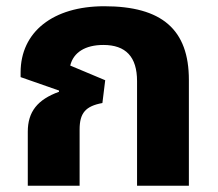

<svg xmlns="http://www.w3.org/2000/svg" viewBox="-20 -595 699 615"><path d="M69 0H235V-180C235 -233 254 -255 308 -265L317 -338L205 -385C215 -427 253 -451 311 -451C383 -451 419 -413 419 -335V0H585V-339C585 -500 499 -575 314 -575C150 -575 46 -493 46 -363V-348L169 -305V-301C100 -276 69 -237 69 -173Z"/></svg>

Font: Noto Sans Thai Looped ExtraBold
Style: Regular
Weight: 800
Designer: Cadson Demak Team
Foundry: Cadson Demak Co., Ltd.
Version: Version 1.001